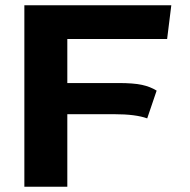

<svg xmlns="http://www.w3.org/2000/svg" viewBox="-20 -713 724 733"><path d="M73 0V-693H634L618 -564H237V-396H432Q490 -396 522 -389Q554 -382 578 -367L542 -261Q498 -277 417 -277H237V0Z"/></svg>

Font: Fix15 Mono
Style: Bold
Weight: 700
Designer: Carrois Corporate & Edenspiekermann AG
Foundry: Carrois Corporate GbR & Edenspiekermann AG
Version: Version 3.206